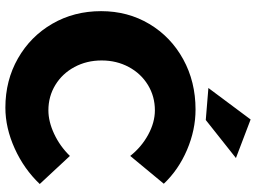

<svg xmlns="http://www.w3.org/2000/svg" viewBox="-142 -820 975 732"><g transform="rotate(90 346.0 -454.5)"><path d="M401 -557Q348 -557 304.5 -530.5Q261 -504 236 -457.5Q211 -411 211 -354Q211 -297 236 -250.5Q261 -204 304.5 -177.5Q348 -151 401 -151Q444 -151 491 -173Q538 -195 575 -233L682 -118Q625 -58 546.5 -22.5Q468 13 391 13Q287 13 203 -35Q119 -83 71 -166Q23 -249 23 -352Q23 -454 72 -536Q121 -618 206.5 -665Q292 -712 398 -712Q476 -712 552 -679.5Q628 -647 681 -591L575 -463Q541 -506 494 -531.5Q447 -557 401 -557ZM436 -922 583 -866 438 -751 316 -761Z"/></g></svg>

Font: Gontserrat
Style: Bold
Weight: 700
Designer: Julieta Ulanovsky
Foundry: Julieta Ulanovsky
Version: Version 6.001